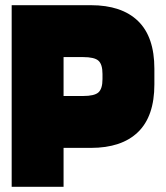

<svg xmlns="http://www.w3.org/2000/svg" viewBox="-20 -720 640 740"><path d="M225 -700H25V0H225ZM330 -150Q449 -150 512 -211Q575 -272 575 -395V-425H375V-415Q375 -378 359.5 -364Q344 -350 300 -350H110V-150ZM330 -700H110V-500H300Q344 -500 359.5 -486Q375 -472 375 -435V-425H575V-455Q575 -578 512 -639Q449 -700 330 -700Z"/></svg>

Font: Millimetre
Style: Extrablack
Weight: 900
Designer: Jérémy Landes
Version: Version 1.0